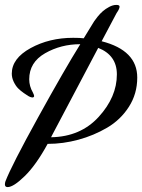

<svg xmlns="http://www.w3.org/2000/svg" viewBox="-52 -705 579 782"><path d="M-21 57Q-32 57 -32 46Q-32 40 -30 34Q-5 -31 103.5 -227.5Q212 -424 275 -525Q196 -525 131.5 -488Q67 -451 67 -382Q67 -354 82 -328Q87 -318 87 -314Q87 -308 79 -308Q77 -308 71 -310Q68 -311 63 -314Q58 -317 45 -326Q32 -335 22 -345Q12 -355 4 -371.5Q-4 -388 -4 -405Q-4 -467 72.5 -509Q149 -551 246 -551Q274 -551 289 -549L327 -611Q329 -614 332 -619Q335 -624 345.5 -637Q356 -650 367 -659.5Q378 -669 393 -677Q408 -685 422 -685Q435 -685 435 -678Q435 -669 423 -652L362 -537Q507 -500 507 -389Q507 -323 473 -270Q439 -217 384.5 -185Q330 -153 267.5 -136Q205 -119 142 -119Q95 -33 49 12Q3 57 -21 57ZM348 -510 160 -154Q159 -153 158 -150Q157 -147 156 -146Q276 -148 350 -229Q424 -310 424 -402Q424 -480 348 -510Z"/></svg>

Font: Aguafina Script
Style: Regular
Weight: 400
Designer: Angel Koziupa and Alejandro Paul
Foundry: Angel Koziupa and Alejandro Paul
Version: Version 1.000